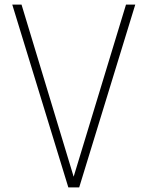

<svg xmlns="http://www.w3.org/2000/svg" viewBox="-20 -800 637 829"><path d="M322 9H275L33 -780H73L298 -37L524 -780H564Z"/></svg>

Font: Tanohe Sans ExtraLight
Style: Regular
Weight: 250
Designer: Village Type and Design LLC & Cristiano Sobral
Foundry: Cooper Hewitt Smithsonian Design Museum
Version: Version 1.00;May 30, 2020;FontCreator 12.0.0.2522 64-bit; tt